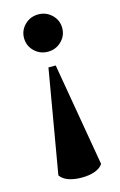

<svg xmlns="http://www.w3.org/2000/svg" viewBox="-113 -545 509 816"><g transform="rotate(-15 142.0 -137.0)"><path d="M226 -414Q226 -380 201.5 -356Q177 -332 142 -332Q107 -332 82.5 -356Q58 -380 58 -414Q58 -448 82.5 -472Q107 -496 142 -496Q177 -496 201.5 -472Q226 -448 226 -414ZM236 187Q225 204 200.5 213Q176 222 142 222Q108 222 83.5 213Q59 204 48 187L126 -267H158Z"/></g></svg>

Font: Chonburi
Style: Regular
Weight: 400
Designer: Thanarat Vachiruckul and Stawix Ruecha
Foundry: Cadson Demak & Katatrad
Version: Version 1.000